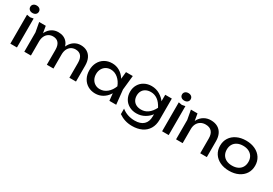

<svg xmlns="http://www.w3.org/2000/svg" viewBox="50 -1942 4664 3275"><g transform="rotate(30 2382.0 -305.0)"><path d="M134 -558 199 -570V0H69V-570ZM49 -715Q49 -748 72.5 -768.5Q96 -789 134 -789Q172 -789 195.5 -768.5Q219 -748 219 -715Q219 -682 195.5 -661.5Q172 -641 134 -641Q96 -641 72.5 -661.5Q49 -682 49 -715Z M440 -566 474 -362V0H344V-381L310 -566ZM918 -313V0H788V-292Q788 -380 750.5 -426Q713 -472 641 -472Q591 -472 553 -447.5Q515 -423 494.5 -379Q474 -335 474 -276L428 -301Q436 -387 470.5 -450Q505 -513 560 -546.5Q615 -580 683 -580Q794 -580 856 -509.5Q918 -439 918 -313ZM1362 -313V0H1232V-292Q1232 -380 1194.5 -426Q1157 -472 1085 -472Q1035 -472 997 -447.5Q959 -423 938.5 -379Q918 -335 918 -276L872 -301Q880 -387 914.5 -450Q949 -513 1004 -546.5Q1059 -580 1126 -580Q1200 -580 1253 -548Q1306 -516 1334 -456Q1362 -396 1362 -313Z M1998 -210 2024 -283 1998 -355 2020 -566H2154L2124 -283L2154 0H2020ZM1745 14Q1663 14 1598.5 -23.5Q1534 -61 1498 -128.5Q1462 -196 1462 -283Q1462 -370 1498 -437.5Q1534 -505 1598.5 -542.5Q1663 -580 1745 -580Q1823 -580 1888 -543Q1953 -506 1997.5 -439Q2042 -372 2060 -283Q2041 -194 1996.5 -127Q1952 -60 1887.5 -23Q1823 14 1745 14ZM1776 -90Q1855 -90 1918 -142.5Q1981 -195 2014 -283Q1981 -370 1917.5 -423Q1854 -476 1776 -476Q1724 -476 1682.5 -451.5Q1641 -427 1617.5 -383Q1594 -339 1594 -283Q1594 -227 1617.5 -183Q1641 -139 1682.5 -114.5Q1724 -90 1776 -90Z M2793 -239 2798 -257V-366L2793 -386V-566H2923V-151Q2923 -45 2878 29.5Q2833 104 2752.5 141.5Q2672 179 2567 179Q2492 179 2427.5 159Q2363 139 2303 98V-10Q2361 36 2425.5 56.5Q2490 77 2559 77Q2673 77 2733 21Q2793 -35 2793 -139ZM2247 -312Q2247 -391 2283 -452Q2319 -513 2381.5 -546.5Q2444 -580 2521 -580Q2611 -580 2685 -535.5Q2759 -491 2800.5 -427.5Q2842 -364 2842 -311Q2842 -256 2800.5 -193Q2759 -130 2685.5 -87Q2612 -44 2521 -44Q2444 -44 2381.5 -77.5Q2319 -111 2283 -172Q2247 -233 2247 -312ZM2798 -312Q2752 -401 2692.5 -443Q2633 -485 2561 -485Q2504 -485 2462.5 -463Q2421 -441 2399.5 -402Q2378 -363 2378 -312Q2378 -261 2399.5 -222Q2421 -183 2462.5 -161.5Q2504 -140 2561 -140Q2634 -140 2693 -182Q2752 -224 2798 -312Z M3123 -558 3188 -570V0H3058V-570ZM3038 -715Q3038 -748 3061.5 -768.5Q3085 -789 3123 -789Q3161 -789 3184.5 -768.5Q3208 -748 3208 -715Q3208 -682 3184.5 -661.5Q3161 -641 3123 -641Q3085 -641 3061.5 -661.5Q3038 -682 3038 -715Z M3429 -566 3463 -362V0H3333V-381L3299 -566ZM3939 -313V0H3809V-292Q3809 -380 3767.5 -426Q3726 -472 3646 -472Q3591 -472 3549.5 -447.5Q3508 -423 3485.5 -379Q3463 -335 3463 -276L3417 -301Q3425 -387 3462 -450Q3499 -513 3557.5 -546.5Q3616 -580 3688 -580Q3767 -580 3823.5 -548Q3880 -516 3909.5 -456Q3939 -396 3939 -313Z M4037 -283Q4037 -371 4080 -438Q4123 -505 4201.5 -542.5Q4280 -580 4382 -580Q4484 -580 4562.5 -542.5Q4641 -505 4684 -438Q4727 -371 4727 -283Q4727 -195 4684 -128Q4641 -61 4562.5 -23.5Q4484 14 4382 14Q4280 14 4201.5 -23.5Q4123 -61 4080 -128Q4037 -195 4037 -283ZM4595 -283Q4595 -342 4569 -386Q4543 -430 4495 -454Q4447 -478 4382 -478Q4317 -478 4269 -454Q4221 -430 4195 -386Q4169 -342 4169 -283Q4169 -223 4195 -179Q4221 -135 4269 -111.5Q4317 -88 4382 -88Q4447 -88 4495 -111.5Q4543 -135 4569 -179Q4595 -223 4595 -283Z"/></g></svg>

Font: Unbounded Variable
Style: Regular
Weight: 400
Designer: Luke Prowse, Jean-Baptiste Morizot, Fátima Lázaro, Florian Runge
Foundry: NaN
Version: Version 1.600;FEAKit 1.0